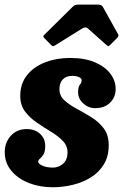

<svg xmlns="http://www.w3.org/2000/svg" viewBox="-54 -790 532 830"><path d="M238 -130.5Q238 -160 217.5 -181Q197 -202 166.5 -220.5Q136 -239 105.5 -259.8Q75 -280.5 54.2 -308Q33.5 -335.5 33.5 -375Q33.5 -428.5 63 -465.2Q92.5 -502 141.5 -520.8Q190.5 -539.5 248.5 -539.5Q313.5 -539.5 357.5 -520.2Q401.5 -501 423.8 -470.5Q446 -440 446 -405.5Q446 -370 422 -346.2Q398 -322.5 357.5 -322.5Q328 -322.5 305.8 -342.8Q283.5 -363 283.5 -392.5Q284 -415.5 291.5 -424Q299 -432.5 299 -443Q299 -451.5 287 -456.8Q275 -462 258.5 -462Q231.5 -462 217.2 -446.5Q203 -431 203 -405.5Q202.5 -376.5 224 -356.8Q245.5 -337 277.2 -320Q309 -303 341 -283.2Q373 -263.5 394.5 -235Q416 -206.5 416 -162.5Q416 -114 395 -79.5Q374 -45 339 -23.2Q304 -1.5 260.8 9Q217.5 19.5 173.5 19.5Q117.5 19.5 70.5 1Q23.5 -17.5 -5 -51.8Q-33.5 -86 -33.5 -132.5Q-33.5 -174 -7.2 -203Q19 -232 61.5 -232Q97 -232 119.2 -211.5Q141.5 -191 141.5 -159Q141.5 -134.5 133.8 -122.2Q126 -110 118.5 -103.8Q111 -97.5 111 -91.5Q111 -82 129.5 -73.8Q148 -65.5 175 -65.5Q199 -65.5 218.2 -81.8Q237.5 -98 238 -130.5ZM166 -596.5 137.5 -625.5Q132.5 -631 133.2 -633.5Q134 -636 140 -642L261 -761.5Q267 -767.5 272.8 -768.8Q278.5 -770 289.5 -770H368.5Q385 -770 390 -761.5L456.5 -642Q461 -635 452.5 -626L422.5 -596Q416 -589.5 413.8 -590.2Q411.5 -591 406 -595.5L326.5 -666.5Q316 -676 301.5 -667L183.5 -593.5Q176.5 -589.5 173.2 -591Q170 -592.5 166 -596.5Z"/></svg>

Font: Besley* Narrow Heavy
Style: Italic
Weight: 800
Width: 4
Italic angle: -13°
Designer: Owen Earl
Foundry: indestructible type*
Version: Version 3.000; ttfautohint (v1.8.3)